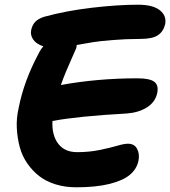

<svg xmlns="http://www.w3.org/2000/svg" viewBox="-20 -735 730 824"><path d="M307.1 68.8Q259.3 68.8 218.5 56.2Q177.7 43.5 148.4 20.8Q119.1 -2 97.2 -33.7Q75.2 -65.4 64.9 -103.3Q54.7 -141.1 52.2 -183.8Q49.8 -226.6 60.1 -272Q82.5 -386.7 145 -503.9Q153.8 -522.5 166 -536.1Q136.2 -545.9 122.8 -564.9Q109.4 -584 113.8 -606Q118.2 -627.4 131.1 -641.1Q144 -654.8 169.9 -663.1Q262.2 -688.5 373.8 -701.7Q485.4 -714.8 571.8 -714.8Q635.7 -714.8 665.5 -691.4Q695.3 -668 689 -631.8Q681.6 -600.1 658 -584Q634.3 -567.9 581.1 -567.9Q520.5 -567.9 463.9 -563.2Q407.2 -558.6 380.4 -554.2Q353.5 -549.8 309.1 -542Q309.1 -533.2 306.2 -525.9Q304.2 -521 289.6 -488.3Q274.9 -455.6 263.2 -427.5Q251.5 -399.4 241.2 -370.1Q398.4 -398.9 569.8 -398.9Q622.1 -398.9 641.8 -384.3Q661.6 -369.6 654.8 -335.9Q646.5 -296.9 611.1 -274.4Q575.7 -252 524.9 -248Q314.9 -236.3 205.1 -215.8Q202.1 -154.8 229.7 -118.4Q257.3 -82 311 -82Q361.8 -82 406.5 -91.1Q451.2 -100.1 481.7 -109.1Q512.2 -118.2 528.8 -118.2Q557.1 -118.2 568.6 -95.9Q580.1 -73.7 574.2 -44.9Q566.9 -9.8 537.4 15.1Q507.8 40 449.7 54.4Q391.6 68.8 307.1 68.8Z"/></svg>

Font: Shantell Sans Irregular Bouncy
Style: Bold Italic
Weight: 700
Italic angle: -11.31°
Designer: Stephen Nixon, Anya Danilova, Shantell Martin
Foundry: Arrow Type
Version: Version 1.006;[9816181b4]